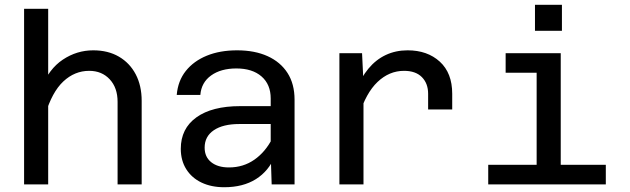

<svg xmlns="http://www.w3.org/2000/svg" viewBox="-20 -773 2640 805"><path d="M473 0V-346Q473 -405 440 -440.5Q407 -476 354 -476Q293 -476 245.5 -431.5Q198 -387 170 -293L154 -405Q185 -484 243.5 -523Q302 -562 371 -562Q433 -562 478.5 -535.5Q524 -509 549 -461.5Q574 -414 574 -350V0ZM81 0V-736H182V0Z M1119 0 1115 -125V-360Q1115 -419 1076.5 -452.5Q1038 -486 971 -486Q906 -486 865 -456.5Q824 -427 820 -375H721Q726 -434 759 -475.5Q792 -517 847 -539.5Q902 -562 974 -562Q1048 -562 1102 -537.5Q1156 -513 1185.5 -467Q1215 -421 1215 -355V0ZM920 12Q866 12 825 -7.5Q784 -27 761 -63.5Q738 -100 738 -149Q738 -234 803.5 -281Q869 -328 987 -328H1128V-253H983Q915 -253 876.5 -227Q838 -201 838 -154Q838 -115 865.5 -93Q893 -71 940 -71Q1000 -71 1046.5 -103.5Q1093 -136 1122 -193L1133 -119Q1107 -56 1053 -22Q999 12 920 12Z M1775 -314V-380Q1775 -423 1749 -449.5Q1723 -476 1674 -476Q1612 -476 1563 -429.5Q1514 -383 1485 -288L1471 -390Q1493 -447 1524.5 -485Q1556 -523 1597.5 -542.5Q1639 -562 1689 -562Q1772 -562 1824 -514.5Q1876 -467 1876 -380V-314ZM1403 0V-550H1498L1504 -425V0Z M2230 0V-550H2331V0ZM2027 0V-82H2520V0ZM2100 -468V-550H2280V-468ZM2223 -644V-753H2336V-644Z"/></svg>

Font: Azeret Mono Thin
Style: Regular
Weight: 400
Version: Version 1.002